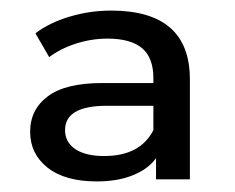

<svg xmlns="http://www.w3.org/2000/svg" viewBox="-20 -767 444 363"><path d="M339 -617V-428H275V-468Q261 -448 232 -436Q203 -424 163 -424Q103 -424 70 -450Q37 -476 37 -518Q37 -560 70.5 -585Q104 -610 173 -610H270V-619Q270 -658 248.5 -676Q227 -694 183 -694Q153 -694 123.5 -684.5Q94 -675 73 -659L47 -704Q73 -724 111.5 -735.5Q150 -747 190 -747Q339 -747 339 -617ZM270 -521V-567H182Q103 -567 103 -521Q103 -498 122.5 -485Q142 -472 177 -472Q245 -472 270 -521Z"/></svg>

Font: Montserrat Alternates Medium
Style: Regular
Weight: 500
Designer: Julieta Ulanovsky
Foundry: Julieta Ulanovsky
Version: Version 7.200